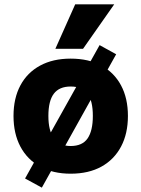

<svg xmlns="http://www.w3.org/2000/svg" viewBox="-20 -786 648 881"><path d="M304 11Q223 11 164 -21.5Q105 -54 73.5 -113.5Q42 -173 42 -254Q42 -335 73.5 -394Q105 -453 164 -485Q223 -517 304 -517Q387 -517 445.5 -485Q504 -453 535.5 -394Q567 -335 567 -254Q567 -173 535.5 -113.5Q504 -54 445.5 -21.5Q387 11 304 11ZM304 -116Q358 -116 382 -151Q406 -186 406 -254Q406 -323 382 -356Q358 -389 304 -389Q252 -389 227 -356Q202 -323 202 -254Q202 -186 227.5 -151Q253 -116 304 -116ZM172 75 95 33 437 -579 513 -537ZM234 -562 325 -766H504L361 -562Z"/></svg>

Font: Nunito Sans 7pt SemiCondensed Black
Style: Regular
Weight: 900
Width: 4
Designer: Vernon Adams
Foundry: Vernon Adams
Version: Version 3.101;gftools[0.9.27]